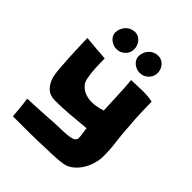

<svg xmlns="http://www.w3.org/2000/svg" viewBox="-274 -1182 1353 1353"><g transform="rotate(45 402.5 -505.5)"><path d="M740.2 -243.2Q740.2 -208 729.5 -169.4Q718.8 -130.9 698.2 -97.2Q677.7 -63.5 647.9 -38.6Q618.2 -13.7 581.1 -5.9Q566.4 -2.9 546.4 -1Q526.4 1 504.9 2Q483.4 2.9 462.4 3.9Q441.4 4.9 426.8 4.9Q342.8 8.8 258.8 9.3Q174.8 9.8 89.8 9.8Q85.9 -30.3 82.5 -69.3Q79.1 -108.4 73.2 -149.4Q140.6 -152.3 207.5 -155.8Q274.4 -159.2 341.8 -164.1Q356.4 -165 374.5 -165Q392.6 -165 411.6 -166Q430.7 -167 448.7 -168.5Q466.8 -169.9 480.5 -172.9Q486.3 -173.8 494.6 -176.3Q502.9 -178.7 509.8 -183.1Q516.6 -187.5 521.5 -193.4Q526.4 -199.2 526.4 -208Q526.4 -228.5 522 -253.4Q517.6 -278.3 515.6 -297.9Q442.4 -291 368.7 -284.7Q294.9 -278.3 220.7 -278.3Q169.9 -278.3 139.6 -307.1Q109.4 -335.9 95.7 -382.8Q92.8 -393.6 90.3 -408.7Q87.9 -423.8 86.4 -439.9Q85 -456.1 84 -471.7Q83 -487.3 82 -498Q77.1 -562.5 74.7 -625Q72.3 -687.5 70.3 -752Q117.2 -747.1 164.6 -743.2Q211.9 -739.3 258.8 -736.3Q258.8 -690.4 261.2 -639.2Q263.7 -587.9 273.4 -543.9Q278.3 -520.5 292 -503.4Q305.7 -486.3 324.7 -475.1Q343.8 -463.9 365.7 -458.5Q387.7 -453.1 410.2 -453.1Q436.5 -453.1 462.9 -458.5Q489.3 -463.9 513.7 -471.7Q509.8 -544.9 507.3 -616.2Q504.9 -687.5 498 -759.8Q527.3 -760.7 556.6 -762.2Q585.9 -763.7 615.2 -763.7Q661.1 -763.7 708 -754.9Q708 -712.9 709.5 -670.9Q710.9 -628.9 712.9 -586.9Q714.8 -567.4 716.3 -547.4Q717.8 -527.3 718.8 -507.8Q722.7 -441.4 731.4 -375.5Q740.2 -309.6 740.2 -243.2ZM595.7 -926.8Q595.7 -908.2 588.4 -892.1Q581.1 -876 568.4 -863.8Q555.7 -851.6 539.6 -844.7Q523.4 -837.9 504.9 -837.9Q488.3 -837.9 472.7 -843.8Q457 -849.6 444.3 -859.9Q431.6 -870.1 423.8 -884.8Q416 -899.4 416 -916Q416 -936.5 423.3 -954.6Q430.7 -972.7 443.8 -986.8Q457 -1001 475.1 -1008.8Q493.2 -1016.6 514.6 -1016.6Q532.2 -1016.6 547.4 -1008.8Q562.5 -1001 573.2 -988.3Q584 -975.6 589.8 -959.5Q595.7 -943.4 595.7 -926.8ZM360.4 -928.7Q360.4 -891.6 333.5 -866.2Q306.6 -840.8 269.5 -840.8Q253.9 -840.8 238.3 -846.7Q222.7 -852.5 210 -862.8Q197.3 -873 189.5 -887.2Q181.6 -901.4 181.6 -918Q181.6 -938.5 189.5 -957Q197.3 -975.6 210.4 -989.7Q223.6 -1003.9 241.7 -1011.7Q259.8 -1019.5 280.3 -1019.5Q297.9 -1019.5 312.5 -1011.7Q327.1 -1003.9 337.9 -991.2Q348.6 -978.5 354.5 -961.9Q360.4 -945.3 360.4 -928.7Z"/></g></svg>

Font: Slackey
Style: Regular
Weight: 400
Designer: Squid
Foundry: Font Diner, Inc DBA Sideshow
Version: Version 1.000